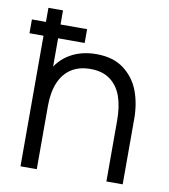

<svg xmlns="http://www.w3.org/2000/svg" viewBox="-81 -789 756 859"><g transform="rotate(10 297.0 -360.0)"><path d="M460 -275.7Q460 -340 444.2 -385.3Q428.3 -430.7 393.4 -457Q358.5 -483.3 303.3 -483.3Q251.7 -483.3 216.1 -460.2Q180.5 -437.2 162.1 -393.2Q143.7 -349.3 143.7 -288L91.7 -299.7Q91.7 -380.7 120.2 -437.9Q148.7 -495.2 199.6 -524.2Q250.5 -553.3 317.7 -553.3Q394.7 -553.3 443.1 -516.5Q491.5 -479.7 512.8 -422.8Q534 -366 534 -297V0H460ZM69.7 -720H136V-313.3H143.7V0H69.7ZM6 -656H256.7V-593.3H6Z"/></g></svg>

Font: Tap Sans
Style: Regular
Weight: 400
Designer: Tap Payments
Foundry: Tap Payments
Version: Version 1.001;Glyphs 3.1.2 (3151)